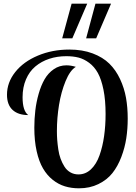

<svg xmlns="http://www.w3.org/2000/svg" viewBox="-20 -1020 742 1046"><path d="M393.1 -655.8Q361.3 -636.7 337.2 -577.9Q313 -519 301.5 -448Q290 -377 290 -306.2Q290 -281.2 291.7 -257.8Q293.5 -234.4 297.6 -206.1Q301.8 -177.7 310.3 -154.8Q318.8 -131.8 331.3 -112.1Q343.8 -92.3 363.3 -81.1Q382.8 -69.8 407.2 -69.8Q446.3 -69.8 475.8 -97.9Q505.4 -126 522.2 -173.8Q539.1 -221.7 547.1 -278.3Q555.2 -335 555.2 -398.9Q555.2 -474.6 543.7 -531.2Q532.2 -587.9 513.2 -622.3Q494.1 -656.7 465.8 -677.7Q437.5 -698.7 408 -706.3Q378.4 -713.9 341.8 -713.9Q291.5 -713.9 248.5 -699.7Q205.6 -685.5 172.9 -658.2Q140.1 -630.9 121.6 -587.6Q103 -544.4 103 -490.2Q103 -416 133.8 -393.1Q79.1 -393.1 48.6 -421.1Q18.1 -449.2 18.1 -503.9Q18.1 -570.8 63 -627.4Q107.9 -684.1 186.3 -717Q264.6 -750 357.9 -750Q429.2 -750 484.9 -729Q540.5 -708 575.9 -673.1Q611.3 -638.2 634.3 -588.9Q657.2 -539.6 666.5 -487.1Q675.8 -434.6 675.8 -374Q675.8 -318.4 668 -266.8Q660.2 -215.3 640.9 -164.6Q621.6 -113.8 592.3 -76.9Q563 -40 516.1 -17.1Q469.2 5.9 410.2 5.9Q369.1 5.9 333.7 -4.9Q298.3 -15.6 267.3 -40.3Q236.3 -64.9 214.4 -102.3Q192.4 -139.6 179.7 -196.3Q167 -252.9 167 -324.2Q167 -372.1 172.4 -418Q177.7 -463.9 190.7 -509.3Q203.6 -554.7 223.1 -588.4Q242.7 -622.1 273.2 -643.1Q303.7 -664.1 341.8 -664.1Q366.2 -664.1 393.1 -655.8ZM318.8 -811 370.1 -1000H455.1L374 -811ZM449.2 -811 500 -1000H585L503.9 -811Z"/></svg>

Font: Lobster Two
Style: Regular
Weight: 400
Designer: Pablo Impallari
Foundry: Pablo Impallari. www.impallari.com
Version: Version 1.006